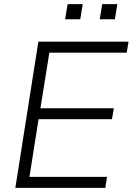

<svg xmlns="http://www.w3.org/2000/svg" viewBox="-20 -906 640 926"><path d="M54 0 165 -705H600L591 -652H218L175 -384H529L520 -331H166L122 -53H496L488 0ZM461 -813 473 -886H546L534 -813ZM294 -813 306 -886H379L367 -813Z"/></svg>

Font: Nunito Sans 12pt ExtraLight 12pt Light
Style: Italic
Weight: 300
Italic angle: -9°
Version: Version 3.101;gftools[0.9.27]